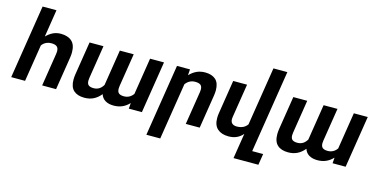

<svg xmlns="http://www.w3.org/2000/svg" viewBox="-87 -1217 3719 1887"><g transform="rotate(15 1772.0 -273.5)"><path d="M235.4 -376.5 175.8 0H34.7L153.3 -750H294.4L250.5 -471.2Q283.7 -504.9 319.3 -521.5Q355 -538.1 397 -538.1Q468.3 -538.1 508.5 -502.4Q548.8 -466.8 548.8 -389.6Q548.8 -364.7 544.4 -335.4L491.2 0H349.6L402.3 -334Q404.8 -350.1 404.8 -360.8Q404.8 -395 386.7 -409.4Q368.7 -423.8 332 -423.8Q270.5 -423.8 235.4 -376.5Z M1247.1 -154.3 1306.2 -528.3H1447.8L1364.3 0H1231.4L1235.8 -58.1Q1202.6 -23.4 1164.3 -6.8Q1126 9.8 1078.6 9.8Q1027.3 9.8 993.2 -10.5Q959 -30.8 946.3 -70.8Q912.6 -29.8 872.1 -10Q831.5 9.8 779.8 9.8Q710 9.8 671.1 -25.1Q632.3 -60.1 632.3 -135.3Q632.3 -160.2 636.7 -189.5L690.4 -528.3H832L778.8 -191.4Q776.4 -174.3 776.4 -163.6Q776.4 -130.4 793.5 -117.4Q810.5 -104.5 844.2 -104.5Q906.7 -104.5 940.9 -163.6L998.5 -528.3H1139.6L1086.4 -192.4Q1084 -175.3 1084 -165.5Q1084 -131.3 1101.3 -117.9Q1118.7 -104.5 1152.8 -104.5Q1211.4 -104.5 1247.1 -154.3Z M1696.8 -373 1605.5 203.1H1464.4L1580.1 -528.3H1712.4L1708 -467.8Q1742.2 -503.4 1780.5 -520.8Q1818.8 -538.1 1865.7 -538.1Q1934.1 -538.1 1972.7 -503.7Q2011.2 -469.2 2011.2 -394Q2011.2 -372.1 2006.3 -338.9L1952.6 0H1811L1864.3 -336.9Q1866.7 -353 1866.7 -363.8Q1866.7 -397 1848.6 -410.4Q1830.6 -423.8 1793.9 -423.8Q1734.4 -423.8 1696.8 -373Z M2510.7 89.4H2622.1L2604 203.1H2351.1L2369.1 89.4L2392.1 -54.2Q2364.3 -22 2328.6 -6.1Q2293 9.8 2247.1 9.8Q2175.8 9.8 2134.8 -26.1Q2093.8 -62 2093.8 -135.7Q2093.8 -161.1 2097.7 -184.6L2151.9 -528.3H2293L2238.8 -185.5Q2236.8 -169.9 2236.8 -164.6Q2236.8 -133.8 2253.9 -119.4Q2271 -105 2300.8 -105Q2372.6 -105 2407.7 -155.3L2502 -750H2643.6Z M3320.3 -154.3 3379.4 -528.3H3521L3437.5 0H3304.7L3309.1 -58.1Q3275.9 -23.4 3237.5 -6.8Q3199.2 9.8 3151.9 9.8Q3100.6 9.8 3066.4 -10.5Q3032.2 -30.8 3019.5 -70.8Q2985.8 -29.8 2945.3 -10Q2904.8 9.8 2853 9.8Q2783.2 9.8 2744.4 -25.1Q2705.6 -60.1 2705.6 -135.3Q2705.6 -160.2 2710 -189.5L2763.7 -528.3H2905.3L2852.1 -191.4Q2849.6 -174.3 2849.6 -163.6Q2849.6 -130.4 2866.7 -117.4Q2883.8 -104.5 2917.5 -104.5Q2980 -104.5 3014.2 -163.6L3071.8 -528.3H3212.9L3159.7 -192.4Q3157.2 -175.3 3157.2 -165.5Q3157.2 -131.3 3174.6 -117.9Q3191.9 -104.5 3226.1 -104.5Q3284.7 -104.5 3320.3 -154.3Z"/></g></svg>

Font: Mardoto
Style: Bold Italic
Weight: 700
Italic angle: -12°
Designer: Christian Robertson, Vahan Hovhannisyan
Foundry: Google
Version: Version 1.000